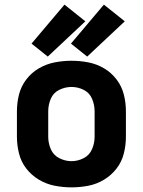

<svg xmlns="http://www.w3.org/2000/svg" viewBox="-20 -800 616 828"><path d="M288 8Q325 8 361 1Q397 -6 428.5 -25Q460 -44 482.5 -73Q505 -102 514 -138Q523 -174 523 -210V-320Q523 -357 514 -392.5Q505 -428 482.5 -457.5Q460 -487 428.5 -505.5Q397 -524 361 -531Q325 -538 288 -538Q252 -538 216 -531Q180 -524 148 -505.5Q116 -487 93.5 -457.5Q71 -428 62 -392.5Q53 -357 53 -320V-210Q53 -174 62 -138Q71 -102 93.5 -73Q116 -44 148 -25Q180 -6 216 1Q252 8 288 8ZM288 -105Q261 -105 235.5 -118Q210 -131 199 -157Q188 -183 188 -210V-320Q188 -348 199 -374Q210 -400 235.5 -412.5Q261 -425 288 -425Q316 -425 341 -412.5Q366 -400 377 -374Q388 -348 388 -320V-210Q388 -183 377 -157Q366 -131 341 -118Q316 -105 288 -105ZM356 -556 518 -708 428 -780 286 -612ZM186 -556 348 -708 258 -780 116 -612Z"/></svg>

Font: Iosevka Sparkle Extrabold
Style: Regular
Weight: 800
Designer: Belleve Invis
Foundry: Belleve Invis
Version: Version 4.5.0; ttfautohint (v1.8.3)